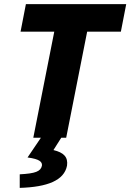

<svg xmlns="http://www.w3.org/2000/svg" viewBox="-20 -670 634 934"><path d="M142 0H179L114 96C174 104 186 118 184 136C178 164 152 174 76 178V244C210 240 292 208 306 136C312 94 290 72 240 60L278 0H302L404 -516H568L594 -650H106L80 -516H244Z"/></svg>

Font: Source Sans Pro Black
Style: Italic
Weight: 900
Italic angle: -11°
Designer: Paul D. Hunt
Foundry: Adobe Systems Incorporated
Version: Version 3.006;hotconv 1.0.111;makeotfexe 2.5.65597